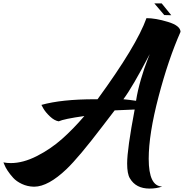

<svg xmlns="http://www.w3.org/2000/svg" viewBox="-20 -895 1084 1122"><path d="M855 -579Q755 -387 701 -315Q734 -312 775 -306Q784 -365 804 -433Q824 -501 840 -540ZM836 -789Q889 -789 961.5 -767Q1034 -745 1035 -709Q964 -549 906.5 -330Q849 -111 849 33Q849 194 928 195Q895 207 854 207Q774 207 739 147Q723 121 723 60Q723 -23 767 -255Q711 -253 650 -250Q627 -221 578 -156Q441 24 369 93Q262 195 181 196Q179 196 177 196Q140 195 108 180Q76 165 57 144Q38 123 24.5 102.5Q11 82 6 68L0 54Q21 58 43 58Q115 58 195.5 17Q276 -24 342.5 -83Q409 -142 473 -217Q353 -200 323 -186Q298 -190 272.5 -214Q247 -238 234 -260L222 -282Q340 -315 534 -315Q542 -315 550 -315Q778 -627 836 -789ZM925 -875 981 -806 940 -807 882 -875Z"/></svg>

Font: Vervelle
Style: Script
Weight: 400
Monospace: yes
Designer: Nur Solikh
Foundry: Astageni Type
Version: Version 1.0